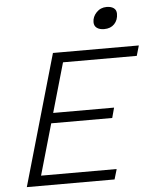

<svg xmlns="http://www.w3.org/2000/svg" viewBox="-58 -909 771 957"><g transform="rotate(-5 327.5 -430.0)"><path d="M490.2 -751Q467.3 -751 453.6 -761Q439.9 -771 439.9 -790Q439.9 -816.9 460.4 -838.4Q481 -859.9 511.2 -859.9Q533.7 -859.9 546.9 -850.3Q560.1 -840.8 560.1 -821.8Q560.1 -790.5 541.3 -770.8Q522.5 -751 490.2 -751ZM225.1 -654.8H654.8L640.1 -604H271L200.2 -356.9H504.9L491.2 -306.2H186L112.8 -50.8H491.2L476.1 0H37.1Z"/></g></svg>

Font: IntelOne Mono Light
Style: Italic
Weight: 300
Italic angle: -16°
Designer: Fred Shallcrass
Foundry: Frere-Jones Type LLC
Version: Version 1.200;hotconv 1.1.0;makeotfexe 2.6.0;FJTRelease1.2